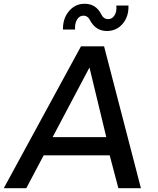

<svg xmlns="http://www.w3.org/2000/svg" viewBox="-57 -995 835 1015"><path d="M275.9 -838.9Q274.9 -897.9 307.9 -936.5Q340.8 -975.1 390.1 -975.1Q450.2 -975.1 478 -919.9Q490.2 -894 515.1 -894Q536.1 -894 548.6 -914.1Q561 -934.1 558.1 -965.8H622.1Q624 -907.7 591.6 -869.4Q559.1 -831.1 507.8 -831.1Q449.7 -831.1 419.9 -886.2Q407.7 -912.1 383.8 -912.1Q362.8 -912.1 350.3 -891.6Q337.9 -871.1 339.8 -838.9ZM522.9 -173.8H173.8L82 0H-37.1L371.1 -750H493.2L688 0H568.8ZM504.9 -270 416 -638.2 221.2 -270Z"/></svg>

Font: Oakes Grotesk
Style: Medium Italic
Weight: 500
Designer: Samuel Oakes
Foundry: Samuel Oakes
Version: Version 1.0 | wf-rip DC20170320